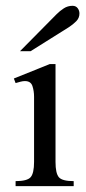

<svg xmlns="http://www.w3.org/2000/svg" viewBox="-20 -635 292 655"><path d="M231.4 0H33.2V-17.1Q72.8 -17.1 84.5 -30.5Q96.2 -43.9 96.2 -82.5V-304.7Q96.2 -324.7 90.6 -341.6Q85 -358.4 64.9 -358.4Q58.1 -358.4 49.8 -356.2Q41.5 -354 33.2 -351.6L27.3 -367.2L149.9 -416.5H169.4V-82.5Q169.4 -43.9 180.7 -30.5Q191.9 -17.1 231.4 -17.1ZM251 -588.9Q251 -573.7 240.2 -562.7Q229.5 -551.8 215.3 -542.5L84.5 -460.4H48.3L172.9 -586.4Q184.1 -597.7 197.5 -606.4Q210.9 -615.2 227.5 -615.2Q238.8 -615.2 244.9 -607.2Q251 -599.1 251 -588.9Z"/></svg>

Font: Rohingya Solluk
Style: Regular
Weight: 400
Designer: SIL International
Foundry: SIL International
Version: Version 1.001